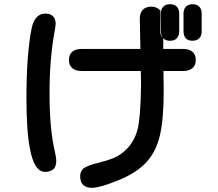

<svg xmlns="http://www.w3.org/2000/svg" viewBox="-20 -815 1040 918"><path d="M825.2 -783.2Q836.9 -771.5 836.9 -749V-667Q836.9 -643.6 825.2 -631.8Q813.5 -620.1 793 -620.1Q772.5 -620.1 760.7 -631.8Q749 -643.6 749 -667V-749Q749 -771.5 760.7 -783.2Q772.5 -794.9 793 -794.9Q813.5 -794.9 825.2 -783.2ZM857.4 -749Q857.4 -771.5 869.1 -783.2Q880.9 -794.9 900.9 -794.9Q920.9 -794.9 932.6 -783.2Q944.3 -771.5 944.3 -749V-667Q944.3 -635.7 922.9 -625Q913.1 -620.1 900.4 -620.1Q880.9 -620.1 869.1 -630.9Q857.4 -643.6 857.4 -667ZM913.1 -507.8Q909.2 -498 902.3 -491.2Q886.7 -475.6 855.5 -475.6H761.7V-467.8L762.7 -378.9Q762.7 -249 745.1 -169.9Q725.6 -84 671.9 -31.2Q625 15.6 541 48.8Q457 83 418.9 83Q391.6 83 377.4 68.8Q363.3 54.7 363.3 27.3Q363.3 4.9 378.9 -9.8Q402.3 -25.4 452.1 -37.1Q495.1 -47.9 523.4 -59.6Q556.6 -73.2 586.9 -103.5Q623 -140.6 637.7 -196.3Q652.3 -252.9 654.3 -407.2V-423.8L653.3 -475.6H371.1Q338.9 -475.6 323.2 -491.2Q309.6 -504.9 309.6 -528.3Q309.6 -551.8 323.2 -565.4Q338.9 -581.1 371.1 -581.1H651.4L648.4 -723.6Q648.4 -753.9 663.1 -768.6Q677.7 -783.2 703.1 -783.2Q729.5 -783.2 744.1 -766.6L747.1 -763.7L746.1 -667Q746.1 -645.5 757.8 -634.8L760.7 -631.8V-581.1H855.5Q886.7 -581.1 902.3 -565.4Q909.2 -558.6 912.6 -549.3Q916 -540 916 -531.2Q916 -522.5 915 -517.6Q914.1 -512.7 913.1 -507.8ZM243.2 -676.8Q216.8 -539.1 216.8 -368.7Q216.8 -198.2 242.2 -90.8Q249 -62.5 249 -43.9Q249 -20.5 236.3 -6.8Q220.7 6.8 195.3 6.8Q143.6 6.8 123 -104.5Q106.4 -189.5 106.4 -344.7Q106.4 -557.6 131.8 -682.6Q139.6 -716.8 156.2 -733.4Q172.9 -750 196.3 -750Q220.7 -750 233.4 -737.3Q246.1 -724.6 246.1 -701.2Z"/></svg>

Font: FakePearl
Style: SemiBold
Weight: 400
Version: Version 1.2